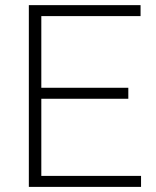

<svg xmlns="http://www.w3.org/2000/svg" viewBox="-20 -731 609 751"><path d="M531.7 0H124V-43H531.7ZM141.6 0H92.8V-710.9H141.6ZM481.9 -344.7H124V-387.7H481.9ZM529.8 -668H124V-710.9H529.8Z"/></svg>

Font: Heebo ExtraLight
Style: Regular
Weight: 250
Designer: Oded Ezer
Foundry: Ezer Type House
Version: Version 3.100